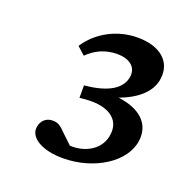

<svg xmlns="http://www.w3.org/2000/svg" viewBox="-92 -786 641 649"><g transform="rotate(20 228.0 -462.0)"><path d="M80 -295C75 -256 125 -227 198 -227C311 -227 411 -291 421 -371C429 -433 386 -474 306 -484C372 -508 413 -547 418 -594C426 -656 379 -697 298 -697C222 -697 155 -658 119 -602L147 -577C173 -603 207 -621 252 -621C296 -621 323 -600 319 -565C313 -521 270 -491 182 -483V-438C197 -440 209 -441 224 -441C292 -441 330 -409 323 -358C317 -305 267 -272 207 -275L169 -311C150 -331 140 -335 123 -335C100 -335 83 -319 80 -295Z"/></g></svg>

Font: TPK Tissa Web Medium
Style: Italic
Weight: 500
Italic angle: -7°
Designer: Jacques Le Bailly, Suppakit Chalermlarp | Katatrad Co.,Ltd.
Foundry: Jacques Le Bailly, Cadson Demak Co.,Ltd.
Version: Version 5.000;Glyphs 3.1.2 (3151)